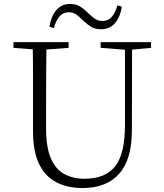

<svg xmlns="http://www.w3.org/2000/svg" viewBox="-20 -936 828 971"><path d="M230 -801Q238 -853 264.5 -884.5Q291 -916 334 -916Q364 -916 385 -903Q406 -890 422 -873Q440 -856 457 -843Q474 -830 499 -830Q527 -830 545 -850.5Q563 -871 574 -909L596 -902Q588 -850 561.5 -819Q535 -788 491 -788Q460 -788 440.5 -800.5Q421 -813 404 -829Q387 -846 369.5 -860Q352 -874 327 -874Q299 -874 281 -853Q263 -832 252 -794ZM397 15Q322 15 265.5 -14Q209 -43 178 -106Q147 -169 147 -271V-387Q147 -472 147 -556Q147 -640 145 -723H215Q214 -641 213.5 -557Q213 -473 213 -387V-286Q213 -193 236.5 -137Q260 -81 304 -56.5Q348 -32 407 -32Q513 -32 562.5 -95Q612 -158 612 -303V-723H648L647 -278Q647 -130 583 -57.5Q519 15 397 15ZM48 -694V-723H327V-694L194 -684H175ZM489 -694V-723H744V-694L636 -684H618Z"/></svg>

Font: Source Han Serif JP VF
Style: Regular
Weight: 250
Designer: Ryoko NISHIZUKA 西塚涼子 (kana & ideographs); Frank Grießhammer (Latin, Greek & Cyrillic); Wenlong ZHANG 张文龙 (bopomofo); San
Foundry: Adobe
Version: Version 2.001;hotconv 1.1.0;makeotfexe 2.6.0